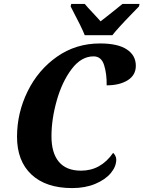

<svg xmlns="http://www.w3.org/2000/svg" viewBox="-20 -951 733 981"><path d="M67 -252Q67 -374 121 -484Q175 -594 271.5 -661.5Q368 -729 491 -729Q582 -729 628 -698.5Q674 -668 674 -615Q674 -567 632.5 -541Q591 -515 525 -515Q526 -573 512 -618Q498 -663 458 -663Q395 -663 346 -598Q297 -533 270 -437.5Q243 -342 243 -255Q243 -169 281 -124Q319 -79 394 -79Q495 -79 558 -170Q564 -165 569 -155.5Q574 -146 574 -136Q574 -100 546 -66.5Q518 -33 466.5 -11.5Q415 10 349 10Q215 10 141 -59Q67 -128 67 -252ZM341 -918 344 -931H413Q423 -918 462 -877L494 -842Q523 -864 606 -931H693L690 -918Q681 -908 658 -885Q580 -805 554 -771H413Q400 -806 341 -918Z"/></svg>

Font: Noto Serif NarrowExtraBold
Style: Italic
Weight: 800
Width: 4
Italic angle: -12°
Designer: Monotype Design Team
Foundry: Monotype Imaging Inc.
Version: Version 1.001